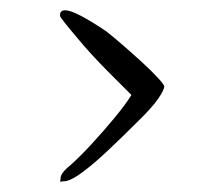

<svg xmlns="http://www.w3.org/2000/svg" viewBox="-20 -477 386 374"><path d="M97 -123Q97 -124 97.5 -125.5Q98 -127 98 -130Q98 -140 118 -156Q136 -172 159 -197Q182 -222 203.5 -248Q225 -274 236 -292Q233 -295 220.5 -307.5Q208 -320 191 -337Q174 -354 158.5 -371Q143 -388 134 -399Q117 -419 107 -431.5Q97 -444 97 -446V-448Q97 -457 107 -457Q126 -457 187 -416Q201 -405 220 -388.5Q239 -372 257 -355.5Q275 -339 287 -326Q299 -313 300 -309Q300 -302 288 -284.5Q276 -267 247 -239Q219 -211 191.5 -185Q164 -159 142 -142.5Q120 -126 107 -124Q103 -124 100.5 -123.5Q98 -123 97 -123Z"/></svg>

Font: Festive
Style: Regular
Weight: 400
Designer: Robert E. Leuschke
Foundry: Robert E. Leuschke
Version: Version 1.101; ttfautohint (v1.8.3)